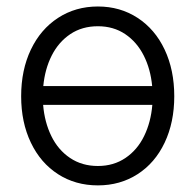

<svg xmlns="http://www.w3.org/2000/svg" viewBox="-20 -558 600 589"><path d="M44.9 -262.7Q44.9 -343.3 74.7 -405.8Q104.5 -468.3 158.2 -503.2Q211.9 -538.1 280.3 -538.1Q348.6 -538.1 402.1 -503.2Q455.6 -468.3 485.1 -405.8Q514.6 -343.3 514.6 -262.7Q514.6 -182.6 485.1 -120.4Q455.6 -58.1 402.1 -23.7Q348.6 10.7 280.3 10.7Q211.4 10.7 158 -23.7Q104.5 -58.1 74.7 -120.4Q44.9 -182.6 44.9 -262.7ZM447.3 -236.3H112.3Q116.7 -183.1 137.5 -140.6Q158.2 -98.1 194.8 -73.5Q231.4 -48.8 280.3 -48.8Q328.6 -48.8 365 -73.5Q401.4 -98.1 422.1 -140.6Q442.9 -183.1 447.3 -236.3ZM446.8 -293.9Q441.9 -346.2 420.9 -387.7Q399.9 -429.2 364 -453.4Q328.1 -477.5 280.3 -477.5Q231.9 -477.5 195.8 -453.4Q159.7 -429.2 138.7 -387.7Q117.7 -346.2 112.8 -293.9Z"/></svg>

Font: Pretendard GOV Light
Style: Regular
Weight: 300
Designer: Base glyphs from Inter by Rasmus Andersson; Hangeul glyphs from Noto Sans CJK(Source Han Sans) by Jang Soo-young and Kan
Foundry: Kil Hyung-jin
Version: Version 1.309